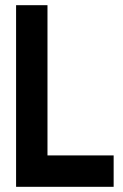

<svg xmlns="http://www.w3.org/2000/svg" viewBox="-20 -720 474 740"><path d="M42 0V-700H163V-121H418V0Z"/></svg>

Font: Stick No Bills
Style: Bold
Weight: 700
Version: Version 2.000